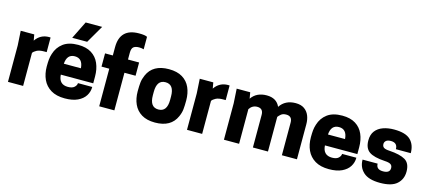

<svg xmlns="http://www.w3.org/2000/svg" viewBox="-60 -1367 4318 1933"><g transform="rotate(15 2099.0 -400.0)"><path d="M212 0H54V-380L45 -530H186L197 -468Q248 -543 338 -543L353 -542V-390H326Q278 -390 250.5 -375.5Q223 -361 212 -344Z M648 13Q560 13 503 -21.5Q446 -56 418.5 -115.5Q391 -175 391 -251Q391 -294 394 -324Q397 -354 407 -385Q429 -457 486.5 -500Q544 -543 642 -543Q726 -543 780.5 -509Q835 -475 861 -415Q887 -355 887 -279V-208H549Q555 -107 649 -107Q695 -107 716.5 -127.5Q738 -148 738 -170H887Q887 -120 861 -78.5Q835 -37 782 -12Q729 13 648 13ZM720 -596H564L655 -780H827ZM728 -322Q721 -423 639 -423Q557 -423 550 -322Z M1163 0H1005V-392H924V-530H1005V-616Q1005 -813 1204 -813Q1268 -813 1289 -800V-670Q1268 -677 1241 -677Q1203 -677 1183 -661.5Q1163 -646 1163 -599V-530H1279V-392H1163Z M1588 13Q1503 13 1448 -20.5Q1393 -54 1366.5 -112.5Q1340 -171 1340 -247Q1340 -302 1344 -339Q1348 -376 1366 -417Q1421 -543 1588 -543Q1674 -543 1729 -509.5Q1784 -476 1810 -417.5Q1836 -359 1836 -283Q1836 -228 1832 -190.5Q1828 -153 1810 -113Q1755 13 1588 13ZM1588 -123Q1678 -123 1678 -247V-283Q1678 -407 1588 -407Q1498 -407 1498 -283V-247Q1498 -123 1588 -123Z M2078 0H1920V-380L1911 -530H2052L2063 -468Q2114 -543 2204 -543L2219 -542V-390H2192Q2144 -390 2116.5 -375.5Q2089 -361 2078 -344Z M3066 0H2909V-340Q2909 -407 2846 -407Q2812 -407 2793 -391Q2774 -375 2764 -361V0H2607V-340Q2607 -407 2544 -407Q2493 -407 2463 -361V0H2305V-380L2296 -530H2437L2448 -466Q2501 -543 2607 -543Q2710 -543 2746 -461Q2800 -543 2909 -543Q2965 -543 2999.5 -518.5Q3034 -494 3050 -454Q3066 -414 3066 -365Z M3401 13Q3313 13 3256 -21.5Q3199 -56 3171.5 -115.5Q3144 -175 3144 -251Q3144 -294 3147 -324Q3150 -354 3160 -385Q3182 -457 3239.5 -500Q3297 -543 3395 -543Q3479 -543 3533.5 -509Q3588 -475 3614 -415Q3640 -355 3640 -279V-208H3302Q3308 -107 3402 -107Q3448 -107 3469.5 -127.5Q3491 -148 3491 -170H3640Q3640 -120 3614 -78.5Q3588 -37 3535 -12Q3482 13 3401 13ZM3481 -322Q3474 -423 3392 -423Q3310 -423 3303 -322Z M3934 13Q3815 13 3760 -37.5Q3705 -88 3705 -168H3862Q3862 -107 3934 -107Q4005 -107 4005 -159Q4005 -186 3986.5 -198Q3968 -210 3926 -212Q3809 -219 3760 -254Q3711 -289 3711 -370Q3711 -431 3740.5 -469Q3770 -507 3820.5 -525Q3871 -543 3934 -543Q4055 -543 4106 -493.5Q4157 -444 4157 -356H4002Q4002 -422 3934 -423Q3899 -423 3883 -409Q3867 -395 3867 -375Q3867 -349 3884.5 -337.5Q3902 -326 3943 -324Q4055 -317 4109.5 -284.5Q4164 -252 4164 -165Q4164 -86 4109.5 -36.5Q4055 13 3934 13Z"/></g></svg>

Font: Tanohe Sans
Style: Bold
Weight: 700
Designer: Village Type and Design LLC & Cristiano Sobral
Foundry: Cooper Hewitt Smithsonian Design Museum
Version: Version 1.00;September 29, 2021;FontCreator 13.0.0.2655 64-b